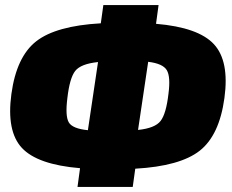

<svg xmlns="http://www.w3.org/2000/svg" viewBox="-20 -724 916 758"><path d="M606 -704 596 -630Q763 -616 824.5 -549.5Q886 -483 866 -337Q846 -190 768.5 -129Q691 -68 514 -58L504 14H286L296 -60Q128 -74 66.5 -140Q5 -206 25 -353Q45 -500 123 -561Q201 -622 378 -632L388 -704ZM565 -480 525 -211Q592 -218 614 -246.5Q636 -275 645 -353Q654 -421 638.5 -447Q623 -473 565 -480ZM327 -210 367 -479Q299 -472 277 -444Q255 -416 246 -337Q237 -266 251.5 -241Q266 -216 327 -210Z"/></svg>

Font: Exo 2.0 Black
Style: Italic
Weight: 900
Italic angle: -8°
Designer: Natanael Gama
Version: Version 1.001;PS 001.001;hotconv 1.0.70;makeotf.lib2.5.58329